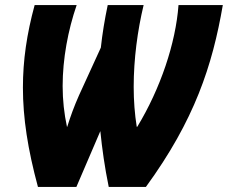

<svg xmlns="http://www.w3.org/2000/svg" viewBox="-20 -734 895 754"><path d="M129 0H280L374 -219C381 -150 391 -78 407 0H553C744 -262 814 -476 855 -714H681C670 -564 610 -386 519 -236H517C509 -286 505 -339 505 -393C505 -502 520 -614 544 -714H403C391 -657 382 -602 376 -547L290 -359C271 -316 257 -278 244 -236H243C232 -287 226 -341 226 -396C226 -503 247 -615 281 -714H116C85 -600 70 -497 70 -390C70 -271 89 -148 129 0Z"/></svg>

Font: Noto Sans ExtraCondensed Black
Style: Italic
Weight: 900
Width: 2
Italic angle: -12°
Designer: Monotype Design Team
Foundry: Monotype Imaging Inc.
Version: Version 2.013